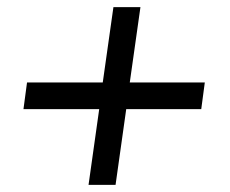

<svg xmlns="http://www.w3.org/2000/svg" viewBox="-20 -520 647 540"><path d="M305 0 335 -213H546L556 -288H345L375 -500H299L269 -288H56L46 -213H259L229 0Z"/></svg>

Font: Plus Jakarta Sans
Style: Italic
Weight: 400
Italic angle: -8°
Designer: Gumpita Rahayu
Foundry: Tokotype
Version: Version 2.071;gftools[0.9.30]